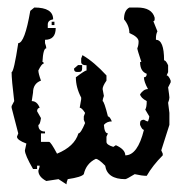

<svg xmlns="http://www.w3.org/2000/svg" viewBox="-20 -474 484 508"><path d="M70.8 -454.1Q120.6 -454.1 120.6 -422.9Q106.4 -420.4 106.4 -409.2V-399.9H127.4Q127.4 -368.7 99.1 -368.7V-359.9Q102.5 -351.1 102.5 -346.2Q94.2 -346.2 92.3 -310.1Q95.7 -310.1 95.7 -305.7Q90.3 -305.7 81.5 -287.6Q81.5 -279.8 88.4 -260.7Q67.4 -252.9 67.4 -229L64 -206.5Q78.1 -206.5 85 -189Q78.1 -187.5 78.1 -179.7L88.4 -161.6Q85.9 -143.6 81.5 -143.6Q81.5 -126 99.1 -126V-121.1H88.4V-98.6H109.9Q114.3 -98.6 130.9 -67.4Q177.2 -86.4 187.5 -121.1Q193.8 -121.1 205.1 -148.4L201.7 -157.2V-166L205.1 -175.3Q196.3 -189 190.9 -189L194.8 -211.4V-215.8Q180.7 -242.7 180.7 -269.5Q204.6 -287.6 209 -287.6V-301.3Q194.8 -301.3 194.8 -310.1V-319.3L198.2 -328.1Q229 -310.1 261.7 -274.4V-260.7Q251.5 -246.1 251.5 -238.3L254.9 -220.2Q251.5 -211.4 251.5 -206.5Q255.4 -206.5 265.6 -166Q270.5 -166 275.9 -152.8Q262.7 -152.8 254.9 -143.6Q256.3 -121.1 265.6 -121.1L261.7 -112.3V-98.6Q261.7 -90.8 279.8 -85.4L286.6 -89.8Q311.5 -78.6 311.5 -63Q344.2 -63 360.8 -130.4Q356 -130.4 350.6 -143.6V-148.4Q350.6 -157.2 360.8 -157.2Q367.7 -152.8 371.6 -152.8Q375 -161.6 375 -166L364.3 -184.1Q368.2 -189.9 368.2 -206.5Q352.1 -215.3 350.6 -224.6Q359.9 -238.3 371.6 -238.3Q360.8 -257.8 360.8 -269.5Q368.2 -269.5 368.2 -278.8Q350.6 -285.2 350.6 -310.1H354Q343.3 -342.3 343.3 -346.2Q346.7 -354 346.7 -364.3Q346.7 -376 322.3 -386.7Q322.3 -405.8 308.1 -422.9Q308.1 -446.8 322.3 -454.1H343.3Q381.8 -454.1 389.2 -427.2V-422.9Q389.2 -418 385.7 -418L396.5 -391.1Q392.6 -383.3 392.6 -373V-368.7Q414.1 -368.7 414.1 -314.5Q418.9 -314.5 424.8 -301.3V-283.2L420.9 -274.4Q426.3 -274.4 431.6 -260.7V-256.3L424.8 -242.7Q428.2 -219.2 428.2 -215.8Q428.2 -210.9 424.8 -202.1L428.2 -175.3V-143.6L406.7 -76.2L410.6 -67.4V-63Q383.8 -36.1 368.2 -8.8Q355.5 -8.8 336.4 -13.2Q314.9 0 311.5 0Q263.7 0 258.3 -35.6Q240.7 -53.7 233.4 -53.7Q208 -41.5 201.7 -13.2Q195.8 -5.4 159.2 0Q155.8 8.8 155.8 13.7L134.8 0L102.5 4.9Q81.5 -6.3 81.5 -22.5Q85 -31.2 85 -35.6H78.1V-26.9H67.4Q45.9 -64 45.9 -76.2L49.8 -94.2Q24.9 -103.5 24.9 -112.3L28.3 -121.1L10.7 -189V-193.4L17.6 -206.5Q10.7 -263.2 10.7 -283.2Q16.6 -283.2 28.3 -359.9Q45.4 -359.9 60.1 -445.3ZM116.7 -416.5H124V-407.7H116.7ZM186.5 -301.8H197.3V-292.5Q197.3 -283.7 189.9 -283.7H183.1Q175.8 -283.7 175.8 -292.5Z"/></svg>

Font: Truetypewriter PolyglOTT
Style: Regular
Weight: 400
Designer: Sergey Beatoff a.k.a. Sam_T
Version: Version 3.76